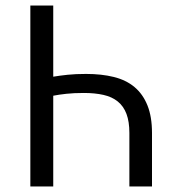

<svg xmlns="http://www.w3.org/2000/svg" viewBox="-20 -676 638 696"><path d="M90 0V-656H173V-398Q197 -402 225.5 -405Q254 -408 292 -408Q348 -408 392.5 -397Q437 -386 467.5 -360.5Q498 -335 514.5 -294Q531 -253 531 -194V0H449V-194Q449 -235 438.5 -263Q428 -291 407 -308Q386 -325 355 -332Q324 -339 284 -339Q248 -339 220.5 -336Q193 -333 173 -329V0Z"/></svg>

Font: Source Sans Pro
Style: Regular
Weight: 400
Designer: Paul D. Hunt
Foundry: Adobe Systems Incorporated
Version: Version 2.021;PS 2.000;hotconv 1.0.86;makeotf.lib2.5.63406